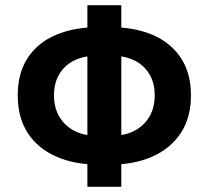

<svg xmlns="http://www.w3.org/2000/svg" viewBox="-20 -694 800 736"><path d="M357 -63Q265 -63 195 -94Q125 -125 86.5 -184Q48 -243 48 -329Q48 -414 86.5 -472.5Q125 -531 195 -560.5Q265 -590 357 -590H403Q495 -590 564.5 -560.5Q634 -531 673 -472.5Q712 -414 712 -329Q712 -243 673 -184Q634 -125 564.5 -94Q495 -63 403 -63ZM348 -174H412Q460 -174 496 -193Q532 -212 552.5 -246.5Q573 -281 573 -329Q573 -376 552.5 -410Q532 -444 496 -462Q460 -480 412 -480H348Q300 -480 264 -462Q228 -444 207.5 -410Q187 -376 187 -329Q187 -281 207.5 -246.5Q228 -212 264 -193Q300 -174 348 -174ZM315 22V-674H445V22Z"/></svg>

Font: Source Sans 3
Style: Bold
Weight: 700
Designer: Paul D. Hunt
Foundry: Adobe
Version: Version 3.052;hotconv 1.1.0;makeotfexe 2.6.0